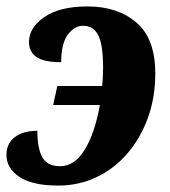

<svg xmlns="http://www.w3.org/2000/svg" viewBox="-28 -566 529 596"><path d="M153 10Q72 10 32 -17Q-8 -44 -8 -85Q-8 -120 17.5 -140Q43 -160 88 -160Q88 -105 103.5 -77.5Q119 -50 159 -50Q203 -50 234.5 -100.5Q266 -151 282 -240H137L150 -299H289Q291 -319 291.5 -332Q292 -345 292 -355Q292 -427 277 -456.5Q262 -486 230 -486Q203 -486 182.5 -458.5Q162 -431 162 -373Q107 -373 84.5 -389.5Q62 -406 62 -436Q62 -480 109.5 -513Q157 -546 244 -546Q337 -546 395.5 -496Q454 -446 454 -338Q454 -262 430.5 -198.5Q407 -135 366 -88Q325 -41 270.5 -15.5Q216 10 153 10Z"/></svg>

Font: Noto Serif Condensed ExtraBold
Style: Italic
Weight: 800
Width: 3
Italic angle: -12°
Designer: Monotype Design Team
Foundry: Monotype Imaging Inc.
Version: Version 2.014; ttfautohint (v1.8.4.7-5d5b)